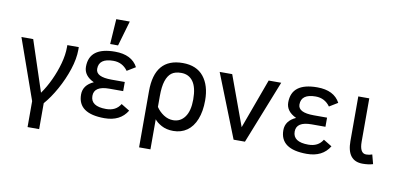

<svg xmlns="http://www.w3.org/2000/svg" viewBox="-85 -1067 3222 1545"><g transform="rotate(10 1525.5 -294.0)"><path d="M295.9 192.9H201.2V-19L26.9 -512.2H123L259.8 -98.1Q298.8 -152.8 330.8 -221.4Q362.8 -290 382.3 -361.3Q401.9 -432.6 401.9 -495.1V-512.2H495.6V-491.2Q495.6 -417 466.8 -329.1Q438 -241.2 391.8 -158.4Q345.7 -75.7 295.9 -19Z M797.4 15.1Q579.6 15.1 579.6 -140.1Q579.6 -217.3 663.6 -254.9Q579.6 -293.9 579.6 -367.2Q579.6 -526.9 789.6 -526.9Q926.8 -526.9 976.6 -433.1L907.7 -391.1Q863.8 -452.1 789.6 -452.1Q671.4 -452.1 671.4 -366.2Q671.4 -300.3 800.3 -300.3H908.7V-225.6H795.4Q671.4 -225.6 671.4 -145Q671.4 -60.1 797.4 -60.1Q878.4 -60.1 914.6 -121.1L983.4 -79.1Q926.3 15.1 797.4 15.1ZM804.2 -580.6H739.7L753.4 -786.1H863.8Z M1206.1 197.8H1113.3V-261.2Q1113.3 -531.7 1343.3 -531.7Q1455.6 -531.7 1513.4 -460Q1571.3 -388.2 1571.3 -266.1Q1571.3 -176.3 1545.4 -111.3Q1519.5 -46.4 1471.9 -13.2Q1424.3 20 1360.4 20Q1304.2 20 1263.4 -2.4Q1222.7 -24.9 1206.1 -48.3ZM1344.2 -64.9Q1404.3 -64.9 1439.9 -114.3Q1475.6 -163.6 1475.6 -256.8Q1475.6 -355 1441.2 -403.1Q1406.7 -451.2 1344.2 -451.2Q1293.9 -451.2 1265.4 -429.7Q1236.8 -408.2 1221.4 -361.8Q1206.1 -315.4 1206.1 -238.8V-148.9Q1230 -112.8 1266.6 -88.9Q1303.2 -64.9 1344.2 -64.9Z M1944.3 4.9H1851.6L1646.5 -512.7H1749L1897.9 -105.5L2046.9 -512.7H2149.4Z M2450.2 15.1Q2232.4 15.1 2232.4 -140.1Q2232.4 -217.3 2316.4 -254.9Q2232.4 -293.9 2232.4 -367.2Q2232.4 -526.9 2442.4 -526.9Q2579.6 -526.9 2629.4 -433.1L2560.5 -391.1Q2516.6 -452.1 2442.4 -452.1Q2324.2 -452.1 2324.2 -366.2Q2324.2 -300.3 2453.1 -300.3H2561.5V-225.6H2448.2Q2324.2 -225.6 2324.2 -145Q2324.2 -60.1 2450.2 -60.1Q2531.2 -60.1 2567.4 -121.1L2636.2 -79.1Q2579.1 15.1 2450.2 15.1Z M2907.2 15.1Q2779.3 15.1 2779.3 -147V-512.2H2869.1V-158.7Q2869.1 -63 2922.4 -63Q2948.2 -63 2971.2 -71.8L2991.2 3.9Q2953.1 15.1 2907.2 15.1Z"/></g></svg>

Font: Cadman
Style: Regular
Weight: 400
Designer: Paul James MIller
Foundry: High-Logic / Made with FontCreator
Version: Version 2.114;March 28, 2021;FontCreator 13.0.0.2683 64-bit